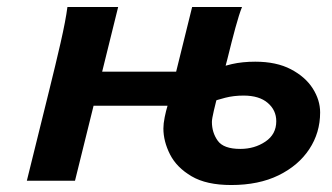

<svg xmlns="http://www.w3.org/2000/svg" viewBox="-20 -513 942 545"><path d="M525.4 -493.2H667Q658.7 -472.7 648.2 -434.1Q637.7 -395.5 625.5 -345.7Q622.1 -332 615 -305.9Q607.9 -279.8 600.1 -250.7Q592.3 -221.7 586.9 -198.5Q581.5 -175.3 581.5 -167Q581.5 -136.7 598.1 -113.5Q614.7 -90.3 662.1 -90.3Q702.6 -90.3 733.4 -111.1Q764.2 -131.8 764.2 -168.9Q764.2 -200.2 740 -220.9Q715.8 -241.7 671.4 -241.7Q643.6 -241.7 619.6 -235.6Q595.7 -229.5 577.6 -222.7L590.8 -317.4Q608.4 -324.2 638.2 -331.1Q668 -337.9 704.6 -337.9Q764.6 -337.9 805.7 -316.4Q846.7 -294.9 867.7 -262Q888.7 -229 888.7 -193.8Q888.7 -136.2 857.9 -89.6Q827.1 -43 770.8 -15.4Q714.4 12.2 636.2 12.2Q565.9 12.2 523.7 -12.7Q481.4 -37.6 462.6 -74.7Q443.8 -111.8 443.8 -148.4Q443.8 -162.1 447.5 -180.4Q451.2 -198.7 455.6 -212.9H245.6L192.9 0H56.2L119.6 -256.3Q137.2 -327.1 151.9 -391.1Q166.5 -455.1 171.4 -493.2H315.4L270 -309.6H480Z"/></svg>

Font: Andika
Style: Bold Italic
Weight: 700
Italic angle: -14°
Designer: Victor Gaultney, Annie Olsen, Julie Remington, Don Collingsworth, Eric Hays, Becca Hirsbrunner
Foundry: SIL International
Version: Version 6.101